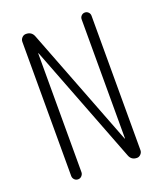

<svg xmlns="http://www.w3.org/2000/svg" viewBox="-135 -819 771 908"><g transform="rotate(-20 250.0 -365.0)"><path d="M75.2 -26.4V-701.2Q75.2 -712.9 83.5 -721.7Q91.8 -730.5 103.5 -730.5Q132.8 -730.5 142.6 -703.1L373 -106.4Q373 -105.5 374 -105.5Q375 -105.5 375 -106.4V-705.1Q375 -715.8 382.3 -723.1Q389.6 -730.5 399.9 -730.5Q410.2 -730.5 417.5 -723.1Q424.8 -715.8 424.8 -705.1V-28.3Q424.8 -17.6 416.5 -8.8Q408.2 0 397.5 0Q369.1 0 359.4 -26.4L128.9 -624Q128.9 -625 127.9 -625Q127 -625 127 -624V-26.4Q127 -16.6 119.6 -8.3Q112.3 0 101.1 0Q89.8 0 82.5 -7.8Q75.2 -15.6 75.2 -26.4Z"/></g></svg>

Font: Rounded Mgen+ 1m light
Style: Regular
Weight: 200
Designer: [Source Han Sans]
Ryoko NISHIZUKA  (kana & ideographs); Paul D. Hunt (Latin, Greek & Cyrillic); Wenlong ZHANG  (bopomofo
Version: Version 1.059.20150602